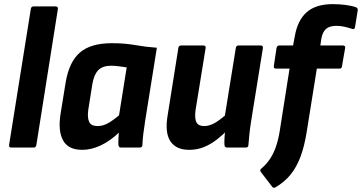

<svg xmlns="http://www.w3.org/2000/svg" viewBox="-20 -714 1751 929"><path d="M35 0Q22 0 24 -13L129 -670Q131 -683 142 -683H248Q262 -683 260 -670L156 -13Q154 0 143 0Z M378 11Q310 11 285 -35Q260 -81 273 -163L298 -317Q315 -416 367.5 -460.5Q420 -505 521 -505Q583 -505 633.5 -496Q684 -487 739 -483L682 -127Q677 -94 673.5 -66.5Q670 -39 669 -13Q669 0 656 0H566Q554 0 553 -13Q552 -26 553 -41Q554 -56 555 -72Q513 -32 467.5 -10.5Q422 11 378 11ZM452 -104Q477 -104 501 -117Q525 -130 556 -156L593 -388Q577 -390 557 -393Q537 -396 518 -396Q477 -396 456 -375Q435 -354 427 -308L407 -182Q402 -144 411.5 -124Q421 -104 452 -104Z M895 11Q832 11 804.5 -30.5Q777 -72 791 -155L843 -482Q845 -494 856 -494H963Q977 -494 975 -482L926 -180Q921 -140 930.5 -122Q940 -104 968 -104Q996 -104 1026 -123Q1056 -142 1089 -174L1085 -89Q1059 -62 1029.5 -39Q1000 -16 967 -2.5Q934 11 895 11ZM1079 0Q1067 0 1066 -13Q1065 -30 1066.5 -50.5Q1068 -71 1071 -91L1066 -141L1121 -482Q1123 -494 1134 -494H1241Q1254 -494 1252 -481L1195 -127Q1190 -96 1187 -67.5Q1184 -39 1182 -13Q1182 0 1169 0Z M1530 -494H1638Q1652 -494 1650 -482L1635 -395Q1634 -382 1623 -382H1513L1464 -76Q1453 -7 1434.5 43Q1416 93 1387 129.5Q1358 166 1312 193Q1304 197 1298 191L1242 118Q1235 108 1246 100Q1269 81 1286 55.5Q1303 30 1314.5 -2.5Q1326 -35 1333 -77L1381 -382H1316Q1303 -382 1305 -395L1318 -482Q1321 -494 1331 -494H1398L1406 -536Q1419 -615 1463.5 -654.5Q1508 -694 1590 -694Q1622 -694 1652.5 -690Q1683 -686 1702 -679Q1712 -675 1711 -665L1698 -584Q1696 -570 1685 -574Q1666 -580 1647 -584.5Q1628 -589 1608 -589Q1575 -589 1558 -574.5Q1541 -560 1535 -528Z"/></svg>

Font: Sofia Sans Semi Condensed ExtraBold
Style: Italic
Weight: 800
Italic angle: -9°
Version: Version 4.100